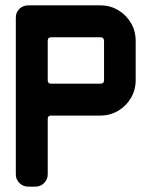

<svg xmlns="http://www.w3.org/2000/svg" viewBox="-20 -696 566 716"><path d="M486 -397Q486 -361 468.5 -331Q451 -301 421 -283Q391 -265 354 -265H170Q158 -265 158 -252V-46Q158 -27 144.5 -13.5Q131 0 112 0H85Q66 0 52.5 -13.5Q39 -27 39 -46V-630Q39 -650 52.5 -663Q66 -676 85 -676H354Q391 -676 421 -658Q451 -640 468.5 -610Q486 -580 486 -543ZM368 -397V-543Q368 -557 354 -557H170Q158 -557 158 -544V-397Q158 -384 170 -384H354Q368 -384 368 -397Z"/></svg>

Font: Monomaniac One
Style: Regular
Weight: 400
Version: Version 1.000; ttfautohint (v1.8.3)